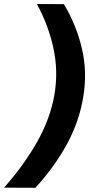

<svg xmlns="http://www.w3.org/2000/svg" viewBox="-43 -820 458 941"><path d="M364.4 -340.9Q344.2 -220.7 282.5 -109Q220.8 2.7 130.2 100.3L-23.2 99.7Q73 -8.4 138.6 -124Q204.2 -239.6 224.2 -359.1Q243.2 -471.9 218.7 -584.3Q194.3 -696.7 137.8 -800.3L270.3 -799.7Q331 -698.3 358.4 -582.3Q385.9 -466.4 364.4 -340.9Z"/></svg>

Font: Oak Sans Light Italic
Style: Regular
Weight: 400
Italic angle: -9.5°
Foundry: Erik Kennedy, Walven
Version: Version 1.000;Glyphs 3.1.2 (3151)